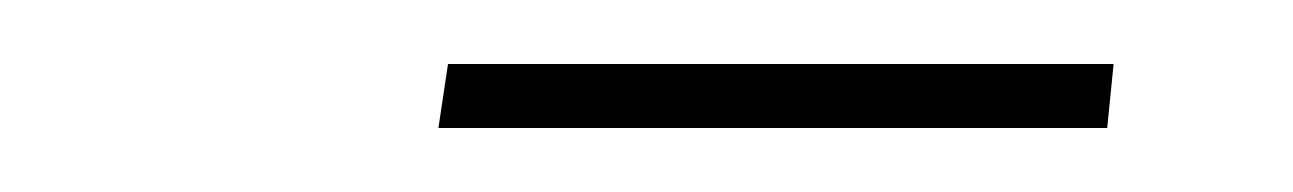

<svg xmlns="http://www.w3.org/2000/svg" viewBox="-20 -579 404 60"><path d="M120 -559H328L326 -539H117Z"/></svg>

Font: FiraGO Thin
Style: Italic
Weight: 100
Italic angle: -8°
Designer: bBox Type GmbH
Foundry: bBox Type GmbH
Version: Version 1.001